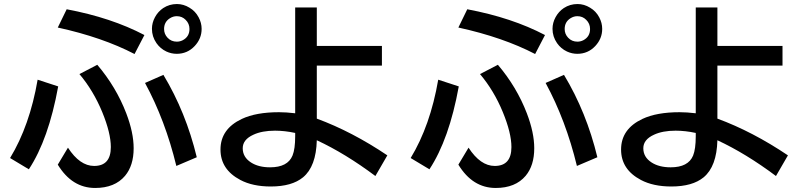

<svg xmlns="http://www.w3.org/2000/svg" viewBox="-20 -870 4000 949"><path d="M645 -603Q486.3 -685.5 265.6 -733.9L309.6 -824.2Q530.3 -782.7 693.8 -696.8ZM315.9 -140.1Q374.5 -49.8 445.3 -49.8Q527.8 -49.8 527.8 -143.1Q527.8 -212.4 485.4 -315.9Q441.4 -422.4 372.6 -503.9L460.9 -549.8Q554.2 -439.9 604 -310.1Q640.6 -214.4 640.6 -137.2Q640.6 -51.8 598.1 -1Q547.4 59.1 450.2 59.1Q335.9 59.1 265.6 -56.2ZM29.8 -88.9Q127 -249 166 -476.1L267.6 -442.9Q220.2 -181.6 122.6 -33.2ZM851.6 -49.8Q796.9 -275.4 696.8 -460L787.6 -500Q898.9 -315.4 952.6 -92.8ZM854.5 -850.1Q887.2 -850.1 916.5 -832Q945.8 -814.9 961.9 -784.2Q976.6 -756.8 976.6 -727.1Q976.6 -679.2 942.4 -642.6Q906.2 -604 853.5 -604Q827.1 -604 802.7 -615.2Q772.5 -629.4 753.4 -656.7Q731 -689 731 -727.5Q731 -757.3 746.1 -785.2Q761.2 -813 786.6 -830.1Q817.4 -850.1 854.5 -850.1ZM853.5 -790Q835.9 -790 819.8 -779.8Q791 -761.7 791 -726.6Q791 -701.7 808.1 -683.6Q826.2 -664.1 854 -664.1Q869.1 -664.1 882.8 -670.9Q916.5 -688.5 916.5 -726.6Q916.5 -753.4 897.5 -772Q879.9 -790 853.5 -790Z M1439 -833H1545.9V-643.1H1867.7V-545.9H1545.9V-283.7Q1719.7 -219.7 1894.5 -102.1L1835.4 0Q1687.5 -110.8 1545.9 -176.8Q1542.5 -47.4 1478 6.3Q1422.9 51.8 1318.4 51.8Q1229 51.8 1168 19.5Q1069.8 -32.2 1069.8 -130.9Q1069.8 -232.4 1175.3 -282.2Q1245.6 -315.4 1358.9 -315.4Q1394.5 -315.4 1439 -310.1ZM1439 -212.9Q1387.2 -224.1 1339.4 -224.1Q1274.9 -224.1 1232.4 -204.1Q1179.7 -180.2 1179.7 -137.2Q1179.7 -93.3 1220.7 -66.9Q1257.8 -43 1314.9 -43Q1401.9 -43 1425.8 -101.1Q1439 -133.3 1439 -196.8Z M2625 -603Q2466.3 -685.5 2245.6 -733.9L2289.6 -824.2Q2510.3 -782.7 2673.8 -696.8ZM2295.9 -140.1Q2354.5 -49.8 2425.3 -49.8Q2507.8 -49.8 2507.8 -143.1Q2507.8 -212.4 2465.3 -315.9Q2421.4 -422.4 2352.5 -503.9L2440.9 -549.8Q2534.2 -439.9 2584 -310.1Q2620.6 -214.4 2620.6 -137.2Q2620.6 -51.8 2578.1 -1Q2527.3 59.1 2430.2 59.1Q2315.9 59.1 2245.6 -56.2ZM2009.8 -88.9Q2106.9 -249 2146 -476.1L2247.6 -442.9Q2200.2 -181.6 2102.5 -33.2ZM2831.5 -49.8Q2776.9 -275.4 2676.8 -460L2767.6 -500Q2878.9 -315.4 2932.6 -92.8ZM2834.5 -850.1Q2867.2 -850.1 2896.5 -832Q2925.8 -814.9 2941.9 -784.2Q2956.5 -756.8 2956.5 -727.1Q2956.5 -679.2 2922.4 -642.6Q2886.2 -604 2833.5 -604Q2807.1 -604 2782.7 -615.2Q2752.4 -629.4 2733.4 -656.7Q2710.9 -689 2710.9 -727.5Q2710.9 -757.3 2726.1 -785.2Q2741.2 -813 2766.6 -830.1Q2797.4 -850.1 2834.5 -850.1ZM2833.5 -790Q2815.9 -790 2799.8 -779.8Q2771 -761.7 2771 -726.6Q2771 -701.7 2788.1 -683.6Q2806.2 -664.1 2834 -664.1Q2849.1 -664.1 2862.8 -670.9Q2896.5 -688.5 2896.5 -726.6Q2896.5 -753.4 2877.4 -772Q2859.9 -790 2833.5 -790Z M3418.9 -833H3525.9V-643.1H3847.7V-545.9H3525.9V-283.7Q3699.7 -219.7 3874.5 -102.1L3815.4 0Q3667.5 -110.8 3525.9 -176.8Q3522.5 -47.4 3458 6.3Q3402.8 51.8 3298.3 51.8Q3209 51.8 3147.9 19.5Q3049.8 -32.2 3049.8 -130.9Q3049.8 -232.4 3155.3 -282.2Q3225.6 -315.4 3338.9 -315.4Q3374.5 -315.4 3418.9 -310.1ZM3418.9 -212.9Q3367.2 -224.1 3319.3 -224.1Q3254.9 -224.1 3212.4 -204.1Q3159.7 -180.2 3159.7 -137.2Q3159.7 -93.3 3200.7 -66.9Q3237.8 -43 3294.9 -43Q3381.8 -43 3405.8 -101.1Q3418.9 -133.3 3418.9 -196.8Z"/></svg>

Font: FORM UDPGothic
Style: Bold
Weight: 700
Foundry: Pronama LLC
Version: Version 1.051